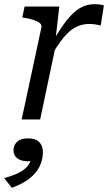

<svg xmlns="http://www.w3.org/2000/svg" viewBox="-44 -568 517 913"><path d="M59 0H147L226 -375L220 -380L238 -537H73L62 -485L74 -483Q99 -479 117.5 -472.5Q136 -466 145.5 -458Q155 -450 153 -438ZM450 -542Q446 -544 433.5 -546Q421 -548 406 -548Q372 -548 344.5 -534Q317 -520 291.5 -492.5Q266 -465 239.5 -424Q213 -383 182 -328L201 -305Q226 -347 247.5 -375.5Q269 -404 289.5 -421Q310 -438 332.5 -446Q355 -454 381 -454Q396 -454 408.5 -452Q421 -450 435 -447ZM12 325 -24 279Q12 269 38.5 257Q65 245 82 227.5Q99 210 105 186Q106 182 110 180Q114 178 117.5 179Q121 180 122 186Q119 191 110 195Q101 199 90 199Q57 199 38.5 185Q20 171 20 146Q20 123 37 106.5Q54 90 88 90Q125 90 142.5 107.5Q160 125 160 155Q160 192 144 224Q128 256 95.5 281.5Q63 307 12 325Z"/></svg>

Font: Roboto Serif
Style: Italic
Weight: 400
Italic angle: -10°
Designer: Greg Gazdowicz
Foundry: Commercial Type
Version: Version 1.008